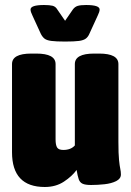

<svg xmlns="http://www.w3.org/2000/svg" viewBox="-20 -738 523 767"><path d="M159 9Q28 9 28 -130V-482Q28 -524 105 -524H125Q202 -524 202 -482V-181Q202 -159 208 -149Q214 -139 233 -139Q263 -139 279 -157V-482Q279 -524 356 -524H376Q453 -524 453 -482V-172Q453 -123 455.5 -99Q458 -75 460.5 -63.5Q463 -52 463 -41Q463 -24 444 -14.5Q425 -5 397.5 -2Q370 1 344 1Q321 1 310 -4Q299 -9 294.5 -22Q290 -35 286 -59Q268 -34 235.5 -12.5Q203 9 159 9ZM324 -718Q378 -718 378 -700Q378 -691 370 -675L337 -603Q332 -591 323 -584Q314 -577 295.5 -574.5Q277 -572 240 -572Q204 -572 185 -574.5Q166 -577 157.5 -584Q149 -591 143 -603L110 -675Q102 -691 102 -700Q102 -718 156 -718Q178 -718 190 -715Q202 -712 209 -700L240 -655L271 -700Q279 -711 290.5 -714.5Q302 -718 324 -718Z"/></svg>

Font: Asap Condensed Black
Style: Regular
Weight: 900
Width: 3
Designer: Pablo Cosgaya
Foundry: Omnibus-Type
Version: Version 3.001; ttfautohint (v1.8.4.7-5d5b)